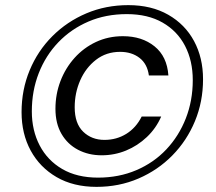

<svg xmlns="http://www.w3.org/2000/svg" viewBox="-20 -724 840 748"><path d="M356 4Q266 4 200.5 -34Q135 -72 99.5 -137.5Q64 -203 64 -287Q64 -374 95.5 -450Q127 -526 184 -583Q241 -640 316.5 -672Q392 -704 480 -704Q570 -704 635.5 -666.5Q701 -629 736 -564Q771 -499 771 -415Q771 -328 739.5 -252Q708 -176 651.5 -118.5Q595 -61 519.5 -28.5Q444 4 356 4ZM376 -119Q325 -119 284 -140.5Q243 -162 219.5 -202.5Q196 -243 196 -300Q196 -357 215.5 -408Q235 -459 270.5 -498.5Q306 -538 354 -560.5Q402 -583 459 -583Q533 -583 582 -543.5Q631 -504 636 -430H560Q554 -475 523.5 -498.5Q493 -522 448 -522Q394 -522 354 -491Q314 -460 292.5 -411Q271 -362 271 -306Q271 -243 304 -211Q337 -179 387 -179Q434 -179 472 -202.5Q510 -226 532 -270H608Q588 -224 552 -190Q516 -156 471 -137.5Q426 -119 376 -119ZM362 -32Q443 -32 511 -61Q579 -90 628 -142Q677 -194 704 -263Q731 -332 731 -412Q731 -487 701 -545Q671 -603 613.5 -636Q556 -669 474 -669Q392 -669 324.5 -640Q257 -611 207.5 -559.5Q158 -508 131 -439Q104 -370 104 -290Q104 -216 134.5 -157.5Q165 -99 222.5 -65.5Q280 -32 362 -32Z"/></svg>

Font: DM Sans 17pt
Style: Italic
Weight: 400
Italic angle: -10°
Version: Version 4.004;gftools[0.9.30]